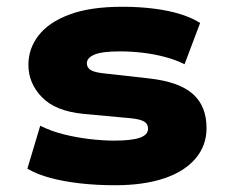

<svg xmlns="http://www.w3.org/2000/svg" viewBox="-20 -537 676 568"><path d="M321 11Q266 11 217.5 5.5Q169 0 129.5 -10.5Q90 -21 61 -38L99 -165Q131 -149 169 -139.5Q207 -130 246 -125.5Q285 -121 318 -121Q369 -121 393.5 -129.5Q418 -138 418 -156Q418 -170 407 -177Q396 -184 369 -187L228 -200Q144 -208 104 -249.5Q64 -291 64 -345Q64 -393 94 -432Q124 -471 185.5 -494Q247 -517 342 -517Q391 -517 435 -511.5Q479 -506 514 -495Q549 -484 572 -469L526 -347Q500 -360 468 -368.5Q436 -377 402 -381Q368 -385 335 -385Q282 -385 259.5 -375.5Q237 -366 237 -350Q237 -337 248 -330Q259 -323 287 -320L421 -305Q510 -295 550.5 -259Q591 -223 591 -158Q591 -106 558 -67.5Q525 -29 464.5 -9Q404 11 321 11Z"/></svg>

Font: Nunito Sans 7pt SemiExpanded Black
Style: Regular
Weight: 900
Width: 6
Designer: Vernon Adams
Foundry: Vernon Adams
Version: Version 3.101;gftools[0.9.27]